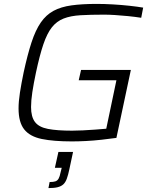

<svg xmlns="http://www.w3.org/2000/svg" viewBox="-20 -716 780 983"><path d="M348 8Q254 8 193.5 -4.5Q133 -17 104 -53.5Q75 -90 75 -161Q75 -196 82 -241.5Q89 -287 101 -345Q121 -437 141.5 -499.5Q162 -562 189 -601Q216 -640 254 -660.5Q292 -681 346 -688.5Q400 -696 475 -696Q514 -696 557.5 -693.5Q601 -691 642.5 -686.5Q684 -682 713 -677L703 -625Q671 -630 636 -633.5Q601 -637 569 -639Q537 -641 513 -641Q443 -641 392 -638Q341 -635 305.5 -621Q270 -607 245.5 -576Q221 -545 202 -489Q183 -433 164 -344Q152 -287 145.5 -244Q139 -201 139 -168Q139 -118 159 -91.5Q179 -65 225.5 -56Q272 -47 349 -47Q372 -47 404 -48.5Q436 -50 468.5 -52.5Q501 -55 524 -57L576 -305H383L395 -358H650L576 -10Q540 -5 499.5 -0.5Q459 4 420 6Q381 8 348 8ZM228 247 234 216Q253 216 263.5 212.5Q274 209 280 198.5Q286 188 290 167L296 143H261L279 62H354L335 151Q329 180 322 199Q315 218 304 228Q293 238 275 242.5Q257 247 228 247Z"/></svg>

Font: Saira SemiExpanded Light
Style: Italic
Weight: 300
Width: 6
Italic angle: -12°
Designer: Hector Gatti with collaboration of the Omnibus-Type team
Foundry: Omnibus-Type
Version: Version 1.101